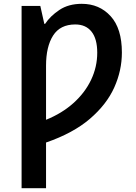

<svg xmlns="http://www.w3.org/2000/svg" viewBox="-20 -745 710 1005"><path d="M408 -725Q500 -725 559 -660.5Q618 -596 618 -470Q618 -376 578 -287Q538 -198 450.5 -123Q363 -48 221 1V240H93V-714H191L212 -620H216Q243 -661 291 -693Q339 -725 408 -725ZM374 -617Q295 -617 258 -559Q221 -501 221 -401V-118Q305 -152 365 -206Q425 -260 457 -327.5Q489 -395 489 -469Q489 -542 459 -579.5Q429 -617 374 -617Z"/></svg>

Font: Noto Sans SemiBold
Style: Regular
Weight: 600
Designer: Monotype Design Team
Foundry: Monotype Imaging Inc.
Version: Version 2.007